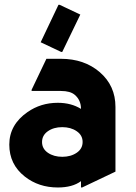

<svg xmlns="http://www.w3.org/2000/svg" viewBox="-20 -787 579 816"><path d="M233.4 -766.6 321.3 -725.1 244.6 -566.4H239.7L152.8 -607.4L228.5 -766.6ZM306.6 -138.2Q331.1 -155.3 331.1 -183.6Q331.1 -212.4 305.7 -229.5Q280.8 -246.6 244.4 -246.6Q208 -246.6 183.3 -229.2Q158.7 -211.9 158.7 -183.3Q158.7 -154.8 183.6 -137.7Q208.5 -120.6 244.9 -120.6Q281.2 -120.6 306.6 -138.2ZM329.1 9.8H324.2V-17.1Q288.1 9.8 225.6 9.8Q144.5 9.8 85.4 -36.6Q19.5 -88.4 19.5 -172.4Q19.5 -256.8 96.7 -310.5Q153.3 -350.1 225.6 -350.1Q282.7 -350.1 324.2 -324.2Q324.2 -361.3 297.9 -383.8Q278.8 -400.4 238.8 -400.4H114.3V-405.3L177.2 -537.1H238.8Q337.9 -537.1 403.8 -480.5Q470.7 -422.9 470.7 -332.5V-57.6Z"/></svg>

Font: Nova Round
Style: Bold
Weight: 700
Designer: Wojciech Kalinowski "wmk69" (wmk69@o2.pl)
Foundry: Wojciech Kalinowski "wmk69" (wmk69@o2.pl)
Version: Version 3.1.0; 2021-05-23